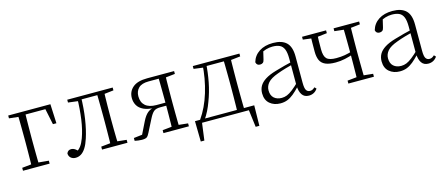

<svg xmlns="http://www.w3.org/2000/svg" viewBox="-47 -1035 3959 1706"><g transform="rotate(-15 1933.0 -182.0)"><path d="M130 0Q131 -24 131.5 -64.5Q132 -105 132.5 -148.5Q133 -192 133 -226V-275Q133 -312 132.5 -357Q132 -402 131.5 -443Q131 -484 130 -508H198Q197 -484 196.5 -443Q196 -402 195.5 -357Q195 -312 195 -275V-226Q195 -192 195.5 -148.5Q196 -105 196.5 -64.5Q197 -24 198 0ZM163 -477V-508H434L442 -331H410L374 -504L405 -477ZM46 0V-27L153 -38H173L291 -27V0ZM46 -482V-508H163V-470H155Z M529 10Q502 10 484.5 -5.5Q467 -21 467 -47Q473 -61 483 -68Q493 -75 509 -75Q526 -75 541.5 -65Q557 -55 575 -35V-26H545V-35Q573 -52 591 -76Q609 -100 625 -143Q651 -214 664 -306.5Q677 -399 679 -508H714Q712 -396 697.5 -300.5Q683 -205 659 -132Q643 -82 623 -50.5Q603 -19 579.5 -4.5Q556 10 529 10ZM589 -482V-508H692V-470H685ZM694 -478V-508H886V-478ZM773 0V-27L882 -38H902L1007 -27V0ZM857 0Q858 -24 858.5 -64.5Q859 -105 859.5 -148.5Q860 -192 860 -226V-283Q860 -316 859.5 -359.5Q859 -403 858.5 -443.5Q858 -484 857 -508H924Q923 -484 922 -443.5Q921 -403 920.5 -359.5Q920 -316 920 -283V-226Q920 -192 920.5 -148.5Q921 -105 922 -64.5Q923 -24 924 0ZM890 -470V-508H1007V-482L902 -470Z M1324 -508H1572V-482L1463 -470L1455 -478H1329Q1266 -478 1236.5 -449Q1207 -420 1207 -373Q1207 -317 1241.5 -287Q1276 -257 1342 -257H1455V-229H1370Q1330 -229 1310 -212.5Q1290 -196 1268 -152L1210 -38Q1197 -11 1184.5 -1.5Q1172 8 1138 8Q1121 8 1104.5 5.5Q1088 3 1073 0V-26L1176 -38L1142 -17L1205 -145Q1229 -194 1257 -217Q1285 -240 1331 -245L1326 -237Q1261 -238 1221.5 -256.5Q1182 -275 1164.5 -305.5Q1147 -336 1147 -373Q1147 -433 1191 -470.5Q1235 -508 1324 -508ZM1422 0Q1423 -24 1423.5 -65Q1424 -106 1424.5 -152Q1425 -198 1425 -237V-283Q1425 -316 1424.5 -359.5Q1424 -403 1423.5 -443.5Q1423 -484 1422 -508H1488Q1487 -484 1486.5 -443.5Q1486 -403 1485.5 -359.5Q1485 -316 1485 -283V-226Q1485 -192 1485.5 -148.5Q1486 -105 1486.5 -64.5Q1487 -24 1488 0ZM1338 0V-27L1445 -38H1467L1572 -27V0Z M2148 0H1670L1696 -23L1672 158H1639L1636 -30H2181L2178 158H2144L2121 -23ZM2021 0Q2022 -24 2022.5 -64.5Q2023 -105 2023.5 -148.5Q2024 -192 2024 -226V-283Q2024 -316 2023.5 -359.5Q2023 -403 2022.5 -443.5Q2022 -484 2021 -508H2087Q2086 -484 2085.5 -443.5Q2085 -403 2084.5 -359.5Q2084 -316 2084 -283V-226Q2084 -192 2084.5 -148.5Q2085 -105 2085.5 -64.5Q2086 -24 2087 0ZM1744 -482V-508H1846V-470H1836ZM2054 -470V-508H2173V-482L2065 -470ZM1683 -30Q1748 -122 1786 -247Q1824 -372 1832 -508H1865Q1860 -419 1843 -331.5Q1826 -244 1795 -164Q1781 -125 1762.5 -88Q1744 -51 1721 -18V-6ZM1846 -477V-508H2056V-477Z M2412 14Q2354 14 2315 -19Q2276 -52 2276 -114Q2276 -151 2292.5 -180.5Q2309 -210 2346.5 -234Q2384 -258 2446 -276Q2489 -289 2533.5 -300.5Q2578 -312 2618 -321V-297Q2578 -287 2536.5 -275Q2495 -263 2458 -249Q2391 -225 2364.5 -194Q2338 -163 2338 -125Q2338 -78 2365 -54Q2392 -30 2436 -30Q2461 -30 2484.5 -39.5Q2508 -49 2537.5 -72Q2567 -95 2607 -134L2613 -89H2594Q2562 -55 2534 -32Q2506 -9 2477 2.5Q2448 14 2412 14ZM2674 13Q2632 13 2611.5 -17.5Q2591 -48 2589 -102V-106V-350Q2589 -407 2576 -437.5Q2563 -468 2537 -480Q2511 -492 2471 -492Q2441 -492 2411 -483Q2381 -474 2349 -454L2385 -482L2366 -402Q2362 -382 2352 -374Q2342 -366 2326 -366Q2295 -366 2289 -397Q2306 -456 2357 -489Q2408 -522 2484 -522Q2566 -522 2607 -482.5Q2648 -443 2648 -354V-113Q2648 -61 2660 -43Q2672 -25 2694 -25Q2707 -25 2717 -30Q2727 -35 2739 -46L2754 -30Q2739 -8 2718.5 2.5Q2698 13 2674 13Z M2980 -210Q2920 -210 2885.5 -225.5Q2851 -241 2837 -272.5Q2823 -304 2823 -352Q2823 -393 2823.5 -431.5Q2824 -470 2825 -508H2886Q2884 -468 2883.5 -433Q2883 -398 2883 -356Q2883 -294 2907 -270Q2931 -246 2995 -246Q3037 -246 3073 -252Q3109 -258 3153 -272V-244Q3107 -228 3065 -219Q3023 -210 2980 -210ZM3123 0Q3124 -24 3124.5 -64.5Q3125 -105 3125.5 -150.5Q3126 -196 3126 -233V-283Q3126 -316 3125.5 -359.5Q3125 -403 3124.5 -443.5Q3124 -484 3123 -508H3190Q3189 -484 3188.5 -443.5Q3188 -403 3187.5 -359.5Q3187 -316 3187 -283V-226Q3187 -192 3187.5 -148.5Q3188 -105 3188.5 -64.5Q3189 -24 3190 0ZM2749 -482V-508H2970V-482L2865 -470H2844ZM3039 0V-27L3145 -38H3165L3274 -27V0ZM3039 -482V-508H3274V-482L3167 -470H3147Z M3511 14Q3453 14 3414 -19Q3375 -52 3375 -114Q3375 -151 3391.5 -180.5Q3408 -210 3445.5 -234Q3483 -258 3545 -276Q3588 -289 3632.5 -300.5Q3677 -312 3717 -321V-297Q3677 -287 3635.5 -275Q3594 -263 3557 -249Q3490 -225 3463.5 -194Q3437 -163 3437 -125Q3437 -78 3464 -54Q3491 -30 3535 -30Q3560 -30 3583.5 -39.5Q3607 -49 3636.5 -72Q3666 -95 3706 -134L3712 -89H3693Q3661 -55 3633 -32Q3605 -9 3576 2.5Q3547 14 3511 14ZM3773 13Q3731 13 3710.5 -17.5Q3690 -48 3688 -102V-106V-350Q3688 -407 3675 -437.5Q3662 -468 3636 -480Q3610 -492 3570 -492Q3540 -492 3510 -483Q3480 -474 3448 -454L3484 -482L3465 -402Q3461 -382 3451 -374Q3441 -366 3425 -366Q3394 -366 3388 -397Q3405 -456 3456 -489Q3507 -522 3583 -522Q3665 -522 3706 -482.5Q3747 -443 3747 -354V-113Q3747 -61 3759 -43Q3771 -25 3793 -25Q3806 -25 3816 -30Q3826 -35 3838 -46L3853 -30Q3838 -8 3817.5 2.5Q3797 13 3773 13Z"/></g></svg>

Font: Source Han Serif JP VF
Style: Regular
Weight: 250
Designer: Ryoko NISHIZUKA 西塚涼子 (kana & ideographs); Frank Grießhammer (Latin, Greek & Cyrillic); Wenlong ZHANG 张文龙 (bopomofo); San
Foundry: Adobe
Version: Version 2.001;hotconv 1.1.0;makeotfexe 2.6.0